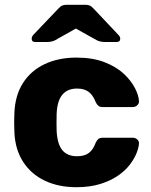

<svg xmlns="http://www.w3.org/2000/svg" viewBox="-20 -770 630 800"><path d="M298 10Q224 10 167 -17Q110 -44 76.5 -95.5Q43 -147 40 -219Q39 -235 39 -259.5Q39 -284 40 -300Q43 -373 76 -424.5Q109 -476 166.5 -503Q224 -530 298 -530Q367 -530 416.5 -510.5Q466 -491 496.5 -462Q527 -433 542.5 -402.5Q558 -372 559 -349Q560 -339 552 -331.5Q544 -324 534 -324H407Q396 -324 390 -329Q384 -334 379 -344Q367 -375 348.5 -388Q330 -401 301 -401Q261 -401 239.5 -375Q218 -349 216 -295Q215 -255 216 -224Q219 -169 240 -144Q261 -119 301 -119Q332 -119 350 -132.5Q368 -146 379 -176Q384 -186 390 -191Q396 -196 407 -196H534Q544 -196 552 -189Q560 -182 559 -171Q558 -155 549 -132Q540 -109 521 -84Q502 -59 471.5 -38Q441 -17 398 -3.5Q355 10 298 10ZM127 -595Q112 -595 112 -609Q112 -617 119 -625L222 -733Q232 -744 239.5 -747Q247 -750 257 -750H336Q346 -750 353.5 -747Q361 -744 371 -733L473 -625Q481 -617 481 -609Q481 -595 466 -595H418Q410 -595 401 -596.5Q392 -598 384 -602L296 -651L209 -602Q201 -598 192 -596.5Q183 -595 174 -595Z"/></svg>

Font: Rubik
Style: Bold
Weight: 700
Designer: Hubert and Fischer
Foundry: Hubert and Fischer
Version: Version 2.300;gftools[0.9.30]